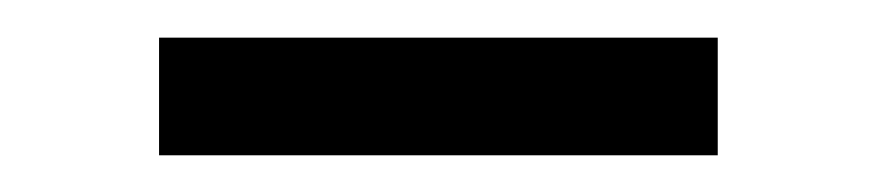

<svg xmlns="http://www.w3.org/2000/svg" viewBox="-20 -354 465 102"><path d="M361.3 -271.5H64.5V-334H361.3Z"/></svg>

Font: Pretendard Std Light
Style: Regular
Weight: 300
Designer: Base glyphs from Inter by Rasmus Andersson; Hangeul glyphs from Noto Sans CJK(Source Han Sans) by Jang Soo-young and Kan
Foundry: Kil Hyung-jin
Version: Version 1.309